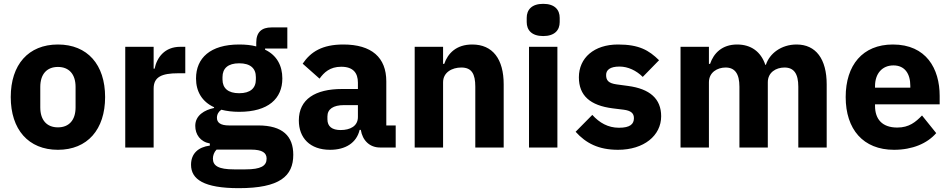

<svg xmlns="http://www.w3.org/2000/svg" viewBox="-20 -769 4955 1001"><path d="M282 12C436 12 528 -94 528 -263C528 -432 436 -537 282 -537C128 -537 36 -432 36 -263C36 -94 128 12 282 12ZM282 -105C224 -105 190 -143 190 -209V-316C190 -382 224 -420 282 -420C340 -420 374 -382 374 -316V-209C374 -143 340 -105 282 -105Z M781 0V-307C781 -368 823 -387 909 -387H946V-525H920C838 -525 798 -469 786 -411H781V-525H633V0Z M1509 38C1509 -59 1454 -115 1326 -115H1174C1129 -115 1111 -130 1111 -155C1111 -173 1120 -188 1134 -197C1161 -190 1192 -186 1227 -186C1379 -186 1452 -255 1452 -360C1452 -427 1423 -481 1362 -510V-516H1478V-626H1395C1345 -626 1316 -602 1316 -547V-527C1290 -534 1260 -537 1227 -537C1076 -537 1002 -466 1002 -360C1002 -292 1033 -239 1096 -210V-206C1047 -196 998 -168 998 -113C998 -68 1024 -30 1074 -21V-10C1013 -2 976 32 976 90C976 166 1043 212 1225 212C1439 212 1509 149 1509 38ZM1370 58C1370 96 1340 114 1260 114H1200C1120 114 1090 96 1090 58C1090 42 1096 24 1109 11H1289C1348 11 1370 28 1370 58ZM1227 -283C1169 -283 1140 -309 1140 -355V-367C1140 -413 1169 -439 1227 -439C1285 -439 1314 -413 1314 -367V-355C1314 -309 1285 -283 1227 -283Z M2043 0V-115H1994V-345C1994 -469 1918 -537 1770 -537C1660 -537 1600 -499 1558 -437L1646 -359C1669 -391 1700 -421 1759 -421C1821 -421 1846 -389 1846 -338V-305H1763C1624 -305 1538 -252 1538 -141C1538 -50 1596 12 1701 12C1781 12 1839 -24 1855 -92H1861C1870 -36 1908 0 1961 0ZM1756 -91C1712 -91 1687 -109 1687 -147V-162C1687 -200 1717 -221 1774 -221H1846V-159C1846 -111 1805 -91 1756 -91Z M2290 0V-340C2290 -392 2337 -417 2385 -417C2439 -417 2458 -384 2458 -317V0H2606V-329C2606 -461 2549 -537 2442 -537C2359 -537 2315 -491 2296 -436H2290V-525H2142V0Z M2812 -581C2872 -581 2898 -612 2898 -654V-676C2898 -718 2872 -749 2812 -749C2752 -749 2726 -718 2726 -676V-654C2726 -612 2752 -581 2812 -581ZM2738 0H2886V-525H2738Z M3202 12C3337 12 3427 -62 3427 -163C3427 -254 3368 -306 3254 -321L3195 -329C3152 -335 3140 -350 3140 -378C3140 -404 3160 -422 3210 -422C3254 -422 3298 -401 3331 -368L3416 -455C3363 -507 3312 -537 3202 -537C3077 -537 2998 -467 2998 -366C2998 -271 3056 -219 3175 -204L3232 -197C3269 -192 3285 -179 3285 -153C3285 -122 3265 -103 3207 -103C3150 -103 3105 -129 3068 -170L2981 -82C3035 -22 3101 12 3202 12Z M3676 0V-340C3676 -392 3720 -417 3763 -417C3811 -417 3835 -385 3835 -317V0H3983V-340C3983 -392 4026 -417 4070 -417C4119 -417 4142 -385 4142 -317V0H4290V-329C4290 -461 4234 -537 4133 -537C4053 -537 3992 -490 3973 -431H3970C3947 -500 3895 -537 3823 -537C3745 -537 3701 -492 3682 -436H3676V-525H3528V0Z M4641 12C4737 12 4814 -21 4861 -75L4787 -167C4754 -133 4720 -104 4658 -104C4579 -104 4542 -148 4542 -217V-225H4879V-269C4879 -411 4809 -537 4635 -537C4477 -537 4389 -429 4389 -263C4389 -95 4480 12 4641 12ZM4638 -428C4697 -428 4726 -385 4726 -321V-312H4542V-320C4542 -385 4579 -428 4638 -428Z"/></svg>

Font: IBM Plex Devanagari
Style: Bold
Weight: 700
Designer: Mike Abbink, Paul van der Laan, Pieter van Rosmalen, Erin McLaughlin
Foundry: Bold Monday
Version: Version 1.0